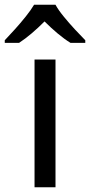

<svg xmlns="http://www.w3.org/2000/svg" viewBox="-60 -786 378 806"><path d="M173 0H85V-536H173ZM173 -766Q185 -744 207.5 -716.5Q230 -689 254.5 -662.5Q279 -636 298 -617V-606H236Q210 -622 182 -645.5Q154 -669 127 -696Q100 -669 73 -646Q46 -623 20 -606H-40V-617Q-21 -637 2.5 -663Q26 -689 48 -716.5Q70 -744 83 -766Z"/></svg>

Font: Noto Sans Sogdian
Style: Regular
Weight: 400
Designer: Monotype Design Team
Foundry: Monotype Imaging Inc.
Version: Version 2.002; ttfautohint (v1.8.4.7-5d5b)